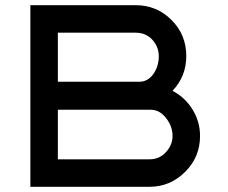

<svg xmlns="http://www.w3.org/2000/svg" viewBox="-20 -720 878 740"><path d="M645 -370Q694 -344 722 -298Q751 -251 751 -196Q751 -115 694 -58Q636 0 556 0H97V-700H503Q584 -700 641 -643Q698 -586 698 -504Q698 -426 645 -370ZM203 -106H556Q594 -106 619 -133Q645 -161 645 -196Q645 -233 620 -265Q595 -297 561 -297H203ZM203 -405H518Q550 -405 572 -436Q592 -465 592 -504Q592 -540 566 -568Q541 -594 503 -594H203Z"/></svg>

Font: Teller
Style: Regular
Weight: 400
Version: Version 3.020;FEAKit 1.0